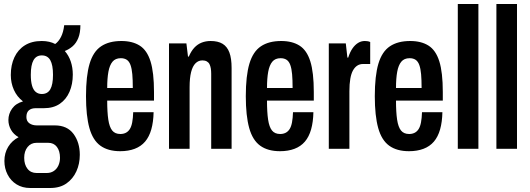

<svg xmlns="http://www.w3.org/2000/svg" viewBox="-20 -744 2650 960"><path d="M131 196Q92 196 63 178Q34 160 18 129Q2 98 2 61Q2 21 21 -10Q40 -41 73 -58Q48 -72 35 -95Q22 -118 22 -144Q22 -175 40.5 -201Q59 -227 95 -237Q65 -260 49.5 -294.5Q34 -329 34 -369Q34 -419 52 -457.5Q70 -496 104.5 -517.5Q139 -539 189 -539Q209 -539 226 -535Q243 -531 256 -524Q273 -536 285 -559.5Q297 -583 301 -618H382Q382 -580 371.5 -554Q361 -528 343 -512.5Q325 -497 304 -489Q324 -466 334 -436Q344 -406 344 -371Q344 -323 327.5 -285Q311 -247 279 -225Q247 -203 199 -203H158Q137 -203 124.5 -192.5Q112 -182 112 -159Q112 -138 127 -127.5Q142 -117 164 -117H254Q316 -117 347.5 -74.5Q379 -32 379 30Q379 75 362 112.5Q345 150 312.5 173Q280 196 231 196ZM163 121H214Q234 121 249 111Q264 101 272 83.5Q280 66 280 45Q280 11 264.5 -9.5Q249 -30 221 -30H163Q135 -30 118 -9Q101 12 101 45Q101 79 117.5 100Q134 121 163 121ZM189 -274Q218 -274 231.5 -297.5Q245 -321 245 -370Q245 -419 231.5 -443Q218 -467 189 -467Q161 -467 147.5 -443Q134 -419 134 -370Q134 -338 140 -316.5Q146 -295 158.5 -284.5Q171 -274 189 -274Z M581 12Q520 12 482 -15.5Q444 -43 427 -104Q410 -165 410 -263Q410 -365 428 -425.5Q446 -486 485.5 -512.5Q525 -539 587 -539Q642 -539 678.5 -516Q715 -493 732.5 -437.5Q750 -382 750 -284V-241H516Q516 -183 521.5 -146Q527 -109 541 -91.5Q555 -74 582 -74Q597 -74 609 -80Q621 -86 629 -98.5Q637 -111 641 -132Q645 -153 646 -183H748Q747 -134 736.5 -97Q726 -60 705.5 -36Q685 -12 653.5 0Q622 12 581 12ZM516 -304H644Q644 -345 641.5 -373Q639 -401 632.5 -419Q626 -437 614 -445Q602 -453 584 -453Q557 -453 542.5 -435.5Q528 -418 522 -385Q516 -352 516 -304Z M825 0V-527H912L920 -461H924Q936 -489 952 -506Q968 -523 988.5 -531Q1009 -539 1033 -539Q1070 -539 1093 -525Q1116 -511 1127 -481.5Q1138 -452 1138 -404V0H1036V-375Q1036 -390 1034 -402Q1032 -414 1027.5 -423Q1023 -432 1014 -437Q1005 -442 992 -442Q972 -442 957.5 -427.5Q943 -413 935.5 -383.5Q928 -354 928 -308V0Z M1380 12Q1319 12 1281 -15.5Q1243 -43 1226 -104Q1209 -165 1209 -263Q1209 -365 1227 -425.5Q1245 -486 1284.5 -512.5Q1324 -539 1386 -539Q1441 -539 1477.5 -516Q1514 -493 1531.5 -437.5Q1549 -382 1549 -284V-241H1315Q1315 -183 1320.5 -146Q1326 -109 1340 -91.5Q1354 -74 1381 -74Q1396 -74 1408 -80Q1420 -86 1428 -98.5Q1436 -111 1440 -132Q1444 -153 1445 -183H1547Q1546 -134 1535.5 -97Q1525 -60 1504.5 -36Q1484 -12 1452.5 0Q1421 12 1380 12ZM1315 -304H1443Q1443 -345 1440.5 -373Q1438 -401 1431.5 -419Q1425 -437 1413 -445Q1401 -453 1383 -453Q1356 -453 1341.5 -435.5Q1327 -418 1321 -385Q1315 -352 1315 -304Z M1624 0V-527H1709L1717 -456H1721Q1730 -484 1742.5 -502Q1755 -520 1770.5 -529.5Q1786 -539 1804 -539Q1811 -539 1817.5 -538Q1824 -537 1831 -534V-424H1795Q1779 -424 1766.5 -416Q1754 -408 1745 -392Q1736 -376 1731.5 -350Q1727 -324 1727 -288V0Z M2025 12Q1964 12 1926 -15.5Q1888 -43 1871 -104Q1854 -165 1854 -263Q1854 -365 1872 -425.5Q1890 -486 1929.5 -512.5Q1969 -539 2031 -539Q2086 -539 2122.5 -516Q2159 -493 2176.5 -437.5Q2194 -382 2194 -284V-241H1960Q1960 -183 1965.5 -146Q1971 -109 1985 -91.5Q1999 -74 2026 -74Q2041 -74 2053 -80Q2065 -86 2073 -98.5Q2081 -111 2085 -132Q2089 -153 2090 -183H2192Q2191 -134 2180.5 -97Q2170 -60 2149.5 -36Q2129 -12 2097.5 0Q2066 12 2025 12ZM1960 -304H2088Q2088 -345 2085.5 -373Q2083 -401 2076.5 -419Q2070 -437 2058 -445Q2046 -453 2028 -453Q2001 -453 1986.5 -435.5Q1972 -418 1966 -385Q1960 -352 1960 -304Z M2269 0V-724H2372V0Z M2462 0V-724H2565V0Z"/></svg>

Font: Archivo ExtraCondensed SemiBold
Style: Regular
Weight: 600
Width: 2
Designer: Hector Gatti
Foundry: Omnibus-Type
Version: Version 2.001